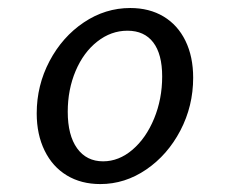

<svg xmlns="http://www.w3.org/2000/svg" viewBox="-20 -446 571 477"><path d="M71.2 -164.4Q71.2 -233.7 103 -294.1Q134.9 -354.5 188.2 -390.3Q241.6 -426.1 303.6 -426.1Q351.1 -426.1 386.3 -405Q421.5 -383.9 440.7 -344.7Q459.9 -305.4 459.9 -252.8Q459.9 -182.7 428.2 -121.9Q396.4 -61.1 343.4 -24.9Q290.4 11.3 229.2 11.3Q181.7 11.3 146.1 -10.2Q110.5 -31.7 90.9 -71.7Q71.2 -111.8 71.2 -164.4ZM382.9 -256Q382.9 -311.4 360.8 -340.5Q338.6 -369.7 296.6 -369.7Q255.9 -369.7 221.7 -342.8Q187.5 -316 167.9 -269.8Q148.3 -223.5 148.3 -168.4Q148.3 -109.8 171.6 -77.5Q194.9 -45.2 236.1 -45.2Q275.3 -45.2 309.1 -74Q342.8 -102.8 362.9 -151.5Q382.9 -200.1 382.9 -256Z"/></svg>

Font: Playfair Micro SmCond SmLight
Style: Italic
Weight: 360
Width: 4
Italic angle: -15.6°
Designer: Claus Eggers Sørensen
Foundry: Claus Eggers Sørensen
Version: Version 2.203;Glyphs 3.3 (3326)